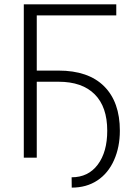

<svg xmlns="http://www.w3.org/2000/svg" viewBox="-20 -731 617 890"><path d="M519 -659.7H150.4V-403.8H251Q389.6 -403.8 462.6 -331.1Q535.6 -258.3 535.6 -125Q535.6 -49.3 508.5 11.5Q481.4 72.3 431.2 105.5Q380.9 138.7 312.5 138.7L312 90.8Q389.2 90.8 433.1 32.2Q477.1 -26.4 477.1 -125Q477.1 -235.8 418.9 -293.9Q360.8 -352.1 251.5 -352.1H150.4V0H90.3V-710.9H519Z"/></svg>

Font: SteelSelectRoboto
Style: Regular
Weight: 300
Designer: Google
Version: Version 2.137; 2017